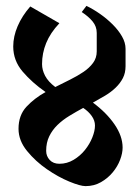

<svg xmlns="http://www.w3.org/2000/svg" viewBox="-20 -657 477 653"><path d="M182 -578Q151 -545 137 -510.5Q123 -476 123 -439Q123 -419 133.5 -399Q144 -379 168 -361Q194 -374 219 -386.5Q244 -399 264 -412.5Q284 -426 296.5 -443Q309 -460 309 -482V-545Q309 -567 295 -584Q281 -601 258 -616L274 -637Q297 -626 320.5 -609.5Q344 -593 363.5 -573.5Q383 -554 395 -533Q407 -512 407 -491V-432Q407 -409 398 -391.5Q389 -374 373.5 -359Q358 -344 338 -332Q318 -320 296 -308Q342 -274 369.5 -234Q397 -194 397 -155Q397 -136 388.5 -113.5Q380 -91 363.5 -71Q347 -51 323.5 -37.5Q300 -24 271 -24Q253 -24 215.5 -39.5Q178 -55 139.5 -81.5Q101 -108 72 -143.5Q43 -179 43 -219Q43 -265 70 -294Q97 -323 135 -344Q89 -376 57 -413.5Q25 -451 25 -499Q25 -533 40 -568Q55 -603 83 -635ZM303 -230Q303 -247 292 -262.5Q281 -278 263 -290Q239 -277 216 -263Q193 -249 175.5 -232Q158 -215 147.5 -193.5Q137 -172 137 -144Q137 -126 149 -113Q161 -100 182 -100Q208 -100 230.5 -113.5Q253 -127 269 -147Q285 -167 294 -189.5Q303 -212 303 -230Z"/></svg>

Font: Jaini Purva
Style: Regular
Weight: 400
Designer: Girish Dalvi, Maithili Shingre
Foundry: Ek Type
Version: Version 1.001;PS 1.000;hotconv 16.6.51;makeotf.lib2.5.65220